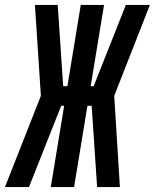

<svg xmlns="http://www.w3.org/2000/svg" viewBox="-58 -755 625 775"><path d="M-38 0 107 -368 83 -735H175L197 -407H214L268 -735H362L308 -407H320L450 -735H547L403 -368L426 0H334L312 -328H295L241 0H147L201 -328H189L59 0Z"/></svg>

Font: Iosevka Term Curly Oblique
Style: Bold
Weight: 700
Italic angle: -9°
Designer: Belleve Invis
Foundry: Belleve Invis
Version: Version 32.3.0